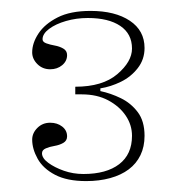

<svg xmlns="http://www.w3.org/2000/svg" viewBox="-20 -743 324 352"><path d="M138 -411Q103 -411 81 -422.5Q59 -434 49 -452Q39 -470 39 -487Q39 -499 48.5 -508.5Q58 -518 72 -518Q85 -518 94 -511Q103 -504 103 -493Q103 -485 96 -481Q89 -477 80 -475.5Q71 -474 64 -471Q57 -468 57 -462Q57 -453 68.5 -444.5Q80 -436 97 -430Q114 -424 133 -424Q175 -424 198.5 -442Q222 -460 222 -494Q222 -514 210.5 -531Q199 -548 178.5 -559Q158 -570 130 -570H118V-584Q168 -584 195 -607Q222 -630 222 -654Q222 -681 200.5 -695.5Q179 -710 141 -710Q120 -710 101 -704.5Q82 -699 70 -690Q58 -681 58 -671Q58 -666 65 -663.5Q72 -661 80.5 -659.5Q89 -658 96 -654Q103 -650 103 -642Q103 -631 94 -623.5Q85 -616 72 -616Q58 -616 48.5 -625.5Q39 -635 39 -647Q39 -664 50.5 -681.5Q62 -699 85.5 -711Q109 -723 146 -723Q191 -723 218 -705Q245 -687 245 -655Q245 -634 232.5 -618Q220 -602 201.5 -593Q183 -584 164 -581V-576Q183 -572 201.5 -563Q220 -554 232.5 -537.5Q245 -521 245 -494Q245 -474 237.5 -458.5Q230 -443 216 -432.5Q202 -422 182 -416.5Q162 -411 138 -411Z"/></svg>

Font: Kalnia Thin ExtraLight
Style: Regular
Weight: 250
Version: Version 1.105